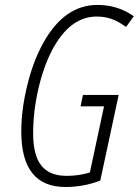

<svg xmlns="http://www.w3.org/2000/svg" viewBox="-20 -745 560 775"><path d="M244.1 9.8Q65.9 9.8 65.9 -213.9Q65.9 -303.7 90.8 -403.8Q115.7 -503.9 158.2 -578.1Q242.7 -725.1 373 -725.1Q456.5 -725.1 520 -679.2L488.8 -636.2Q456.5 -659.7 429.2 -668.9Q401.9 -678.2 370.1 -678.2Q261.2 -678.2 189.5 -541Q154.8 -473.6 134.3 -383.8Q113.8 -293.9 113.8 -206.3Q113.8 -118.7 146.7 -76.9Q179.7 -35.2 249 -35.2Q298.8 -35.2 342.8 -48.8L399.9 -315.9H305.2L314.9 -361.8H459L384.8 -16.1Q317.4 9.8 244.1 9.8Z"/></svg>

Font: Open Sans Hebrew Condensed Light
Style: Italic
Weight: 300
Width: 3
Italic angle: -12°
Foundry: Ascender Corporation, Yanek Iontef
Version: Version 2.001;PS 002.001;hotconv 1.0.70;makeotf.lib2.5.58329